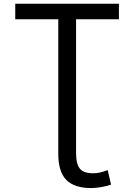

<svg xmlns="http://www.w3.org/2000/svg" viewBox="-20 -752 694 1002"><path d="M284.2 -651.4H59.6V-732.4H600.6V-651.4H377V46.9Q377 104.5 397 128.4Q417 152.3 466.8 152.3Q500 152.3 542 135.7L559.6 211.9Q505.9 228.5 456.1 229.5Q368.2 229.5 326.2 187Q284.2 144.5 284.2 50.8Z"/></svg>

Font: irohakakuC Regular
Style: Regular
Weight: 400
Designer: [Source Han Sans]
Ryoko NISHIZUKA Ë•øÂ°öÊ∂ºÂ≠ê (kana & ideographs); Paul D. Hunt (Latin, Greek & Cyrillic); Wenlong ZHAN
Version: Version 1.001.20160904